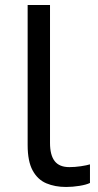

<svg xmlns="http://www.w3.org/2000/svg" viewBox="-20 -734 388 764"><path d="M243 10Q199 10 164.5 -4.5Q130 -19 110 -55.5Q90 -92 90 -157V-714H179V-165Q179 -117 197.5 -93Q216 -69 256 -69Q278 -69 301.5 -72.5Q325 -76 338 -80V-6Q324 1 296.5 5.5Q269 10 243 10Z"/></svg>

Font: lmalayalam85
Style: Book
Weight: 400
Designer: Jelle Bosma - Monotype Design Team
Foundry: Monotype Imaging Inc.
Version: Version 2.003